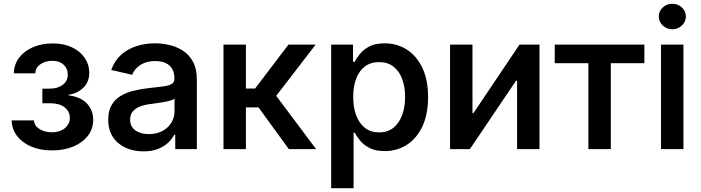

<svg xmlns="http://www.w3.org/2000/svg" viewBox="-20 -779 3660 1003"><path d="M252 6.8Q190.4 6.8 143.1 -13.4Q95.7 -33.7 68.8 -69.1Q42 -104.5 41 -149.9H157.7Q158.7 -122.6 185.8 -105.2Q212.9 -87.9 251 -87.9Q293 -87.9 318.8 -109.4Q344.7 -130.9 344.7 -162.6Q344.7 -197.8 316.9 -218.8Q289.1 -239.7 240.7 -239.7H201.2V-315.9H240.7Q281.2 -315.9 307.6 -335.7Q334 -355.5 334 -389.6Q334 -421.4 312 -441.4Q290 -461.4 253.4 -461.4Q217.8 -461.4 191.4 -443.6Q165 -425.8 164.6 -396H52.2Q53.2 -441.9 79.8 -477.3Q106.4 -512.7 152.3 -532.5Q198.2 -552.2 255.4 -552.2Q313 -552.2 356 -531.7Q398.9 -511.2 422.6 -476.6Q446.3 -441.9 446.3 -398.9Q446.3 -350.6 415.3 -320.6Q384.3 -290.5 338.4 -284.2V-280.8Q402.3 -272.5 434.6 -237.8Q466.8 -203.1 466.8 -152.8Q466.8 -106.4 439.5 -70.3Q412.1 -34.2 363.5 -13.7Q314.9 6.8 252 6.8Z M729.5 11.7Q677.2 11.7 635.7 -7.3Q594.2 -26.4 569.8 -63.2Q545.4 -100.1 545.4 -153.8Q545.4 -200.2 563 -230.2Q580.6 -260.3 610.6 -278.1Q640.6 -295.9 678 -304.9Q715.3 -314 754.4 -318.4Q802.7 -323.7 832.5 -327.6Q862.3 -331.5 876.7 -340.1Q891.1 -348.6 891.1 -367.7V-370.1Q891.1 -398.9 879.6 -418.9Q868.2 -439 845.9 -449.5Q823.7 -460 791 -460Q757.3 -460 732.9 -449.7Q708.5 -439.5 693.1 -423.1Q677.7 -406.7 670.4 -388.2L561 -413.6Q578.6 -462.4 612.8 -492.9Q647 -523.4 692.9 -538.1Q738.8 -552.7 790 -552.7Q825.7 -552.7 863.8 -544.2Q901.9 -535.6 934.6 -514.9Q967.3 -494.1 987.8 -457.3Q1008.3 -420.4 1008.3 -363.8V0H895.5V-75.2H890.1Q878.9 -52.7 857.7 -33Q836.4 -13.2 804.7 -0.7Q772.9 11.7 729.5 11.7ZM757.3 -78.6Q799.3 -78.6 829.1 -95Q858.9 -111.3 875.2 -138.2Q891.6 -165 891.6 -196.3V-263.7Q885.3 -258.3 869.9 -253.7Q854.5 -249 834.7 -245.6Q814.9 -242.2 796.4 -239.7Q777.8 -237.3 765.1 -235.4Q735.8 -231.9 711.9 -222.7Q688 -213.4 673.8 -197Q659.7 -180.7 659.7 -153.8Q659.7 -128.9 672.4 -112.3Q685.1 -95.7 707 -87.2Q729 -78.6 757.3 -78.6Z M1147.5 0V-545.9H1264.6V-316.4H1312.5L1486.8 -545.9H1628.9L1422.9 -278.3L1631.3 0H1488.8L1330.6 -217.8H1264.6V0Z M1710 204.1V-545.9H1824.2V-456.1H1833Q1842.3 -474.6 1860.1 -497.1Q1877.9 -519.5 1908.9 -536.1Q1939.9 -552.7 1989.7 -552.7Q2054.2 -552.7 2105.2 -520Q2156.2 -487.3 2186.3 -424.6Q2216.3 -361.8 2216.3 -272Q2216.3 -182.6 2187 -119.6Q2157.7 -56.6 2106.4 -23.2Q2055.2 10.3 1989.7 10.3Q1941.4 10.3 1910.2 -6.1Q1878.9 -22.5 1860.8 -44.9Q1842.8 -67.4 1833 -85.9H1827.1V204.1ZM1960.4 -87.4Q2005.4 -87.4 2035.4 -111.8Q2065.4 -136.2 2080.8 -178Q2096.2 -219.7 2096.2 -272.5Q2096.2 -324.7 2081.1 -366Q2065.9 -407.2 2035.6 -430.9Q2005.4 -454.6 1960.4 -454.6Q1916.5 -454.6 1886.2 -431.9Q1856 -409.2 1840.6 -368.4Q1825.2 -327.6 1825.2 -272.5Q1825.2 -217.8 1840.8 -176Q1856.4 -134.3 1886.7 -110.8Q1917 -87.4 1960.4 -87.4Z M2798.3 0H2681.2V-357.4H2675.8L2434.6 0H2331.1V-545.9H2448.2V-188.5H2453.6L2693.8 -545.9H2798.3Z M3053.7 0V-448.7H2877.9V-545.9H3346.2V-448.7H3170.9V0Z M3433.1 0V-545.9H3550.3V0ZM3491.7 -626Q3462.9 -626 3442.1 -645.8Q3421.4 -665.5 3421.4 -692.9Q3421.4 -720.7 3442.1 -740Q3462.9 -759.3 3491.7 -759.3Q3521.5 -759.3 3542.2 -740Q3563 -720.7 3563 -692.9Q3563 -665.5 3542.2 -645.8Q3521.5 -626 3491.7 -626Z"/></svg>

Font: Inter Cardless
Style: Medium
Weight: 500
Designer: Rasmus Andersson
Foundry: rsms
Version: Version 4.001;git-9221beed3